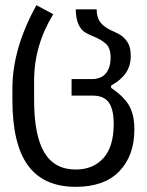

<svg xmlns="http://www.w3.org/2000/svg" viewBox="-20 -522 568 743"><path d="M273 201Q149 201 88.5 118.5Q28 36 28 -135V-180Q28 -334 121 -502L186 -467Q112 -346 112 -210V-135Q112 2 151.5 68Q191 134 273 134Q341 134 380.5 89.5Q420 45 420 -42Q420 -99 401 -125.5Q382 -152 339 -152H257V-216H335Q372 -216 390 -238.5Q408 -261 408 -299Q408 -336 390 -352.5Q372 -369 337 -383Q324 -388 309.5 -396.5Q295 -405 284.5 -426Q274 -447 273 -486H354Q354 -454 368.5 -435.5Q383 -417 411 -404Q424 -399 442 -389Q460 -379 473 -359.5Q486 -340 486 -306Q486 -267 466.5 -239Q447 -211 410 -191Q410 -192 410 -182Q459 -149 479.5 -113.5Q500 -78 500 -21Q500 80 442 140.5Q384 201 273 201Z"/></svg>

Font: PlemolJP
Style: Regular
Weight: 400
Monospace: yes
Version: v2.0.4; ttfautohint (v1.8.4.7-5d5b-dirty) -l 6 -r 45 -G 200 